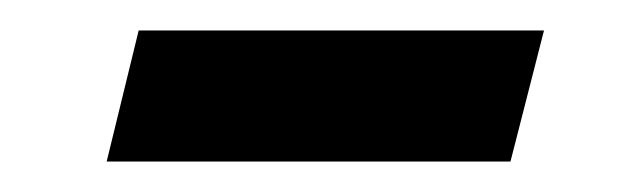

<svg xmlns="http://www.w3.org/2000/svg" viewBox="-20 -368 405 126"><path d="M71 -348H337L315 -262H50Z"/></svg>

Font: IBM Plex Serif SemiBold
Style: Italic
Weight: 600
Italic angle: -14°
Designer: Mike Abbink, Paul van der Laan, Pieter van Rosmalen
Foundry: Bold Monday
Version: Version 2.5